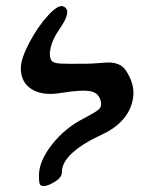

<svg xmlns="http://www.w3.org/2000/svg" viewBox="-20 -860 507 636"><path d="M113 -248Q109 -252 109 -279Q109 -326 152 -381Q195 -436 258 -468Q296 -488 306 -496.5Q316 -505 315 -518Q311 -550 283 -557Q255 -564 181 -552Q121 -542 85 -564.5Q49 -587 49 -634Q49 -665 76.5 -717.5Q104 -770 138 -807.5Q172 -845 189 -839Q222 -827 176 -762Q155 -732 148 -703Q141 -674 151 -659Q156 -651 179 -649.5Q202 -648 269 -649Q283 -649 306.5 -651Q330 -653 343 -653Q356 -653 371 -647.5Q386 -642 396 -628Q426 -583 421.5 -541.5Q417 -500 390.5 -468Q364 -436 321 -416Q185 -353 185 -290Q186 -271 155 -254Q124 -237 113 -248Z"/></svg>

Font: Noam
Style: Regular
Weight: 400
Version: Version 1.1